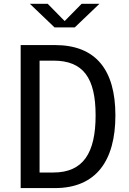

<svg xmlns="http://www.w3.org/2000/svg" viewBox="-20 -960 660 980"><path d="M85.5 0H260.5C469.5 0 569 -138.5 569 -371C569 -603 469.5 -730 260.5 -730H85.5ZM468 -371C468 -179 404.5 -79.5 252.5 -79.5H182V-650.5H252.5C404.5 -650.5 468 -563 468 -371ZM132.5 -940.5H223.5L310 -852.5L396.5 -940.5H487.5L361.5 -820H258.5Z"/></svg>

Font: Monaspace Neon
Style: Regular
Weight: 400
Designer: Riley Cran & the Lettermatic Team
Foundry: Lettermatic
Version: Version 1.200 (Monaspace Neon)